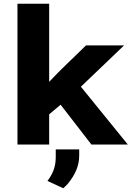

<svg xmlns="http://www.w3.org/2000/svg" viewBox="-20 -770 745 1023"><path d="M303 -212 467 0H661L411 -308L641 -528H438C373 -463 304 -401 242 -334V-750H73V0H242V-161ZM233 194 317 233C329 223 340 212 350 198C377 163 402 116 402 61V26H277V68C277 124 258 160 233 194Z"/></svg>

Font: Asimov
Style: XWid
Weight: 500
Designer: Google
Version: Version 2.000980; 2014